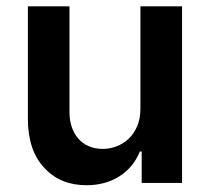

<svg xmlns="http://www.w3.org/2000/svg" viewBox="-20 -565 648 593"><path d="M66.1 -198.2V-545.5H194.6V-218Q194.6 -194.2 201.3 -173.7Q208.1 -153.1 221.1 -137.8Q234 -122.5 253.4 -113.8Q272.7 -105.1 297.6 -105.1Q318.9 -105.1 339.7 -112.9Q360.4 -120.7 377 -136.2Q393.5 -151.6 403.6 -175.1Q413.7 -198.5 413.7 -229.4V-545.5H542.3V0H417.6V-96.9H411.9Q401.3 -71 384.6 -51.5Q367.9 -32 346.6 -19Q325.3 -6 300.2 0.5Q275.2 7.1 247.9 7.1Q207 7.1 174.9 -5.9Q142.8 -18.8 116.8 -46.5Q66.1 -100.5 66.1 -198.2Z"/></svg>

Font: Inter P Semi Bold
Style: Regular
Weight: 600
Designer: Rasmus Andersson
Foundry: rsms
Version: Version 3.018;git-588b23468